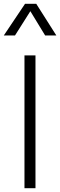

<svg xmlns="http://www.w3.org/2000/svg" viewBox="-29 -992 317 1012"><path d="M100 0V-700H158V0ZM-9 -805 103 -972H162L268 -805H209L131 -933L50 -805Z"/></svg>

Font: Geologica-Sharp
Style: Regular
Weight: 100
Designer: Sindre Bremnes, Frode Helland
Foundry: Monokrom Skriftforlag AS
Version: Version 1.010;gftools[0.9.28]